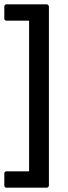

<svg xmlns="http://www.w3.org/2000/svg" viewBox="-29 -723 316 891"><path d="M1 148H187C193 148 198 144 198 137V-692C198 -698 193 -703 187 -703H1C-5 -703 -9 -698 -9 -692V-637C-9 -631 -5 -627 1 -627H106V72H1C-5 72 -9 76 -9 83V137C-9 144 -5 148 1 148Z"/></svg>

Font: Sofia Sans Cond SemiBold
Style: Regular
Weight: 600
Width: 3
Designer: Botio Nikoltchev, Ani Petrova
Foundry: lettersoup
Version: Version 4.100